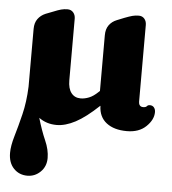

<svg xmlns="http://www.w3.org/2000/svg" viewBox="-51 -520 721 803"><g transform="rotate(5 309.0 -119.0)"><path d="M491.5 13Q437.5 13 405.8 -11.5Q374 -36 372.5 -82L372 -83Q317.5 -31.5 275.2 -9.2Q233 13 196.5 13Q154 13 122 -10.5Q137.5 42.5 154.5 81Q171.5 119.5 171.5 154Q171.5 189.5 148.2 212.2Q125 235 93 235Q58.5 235 35.8 211.2Q13 187.5 13 146Q13 116.5 25.2 75.2Q37.5 34 50.5 -19Q63.5 -72 66 -136.5V-379Q66 -404.5 78 -421Q90 -437.5 110 -446L141 -458Q160.5 -466 173.2 -469.5Q186 -473 200.5 -473Q215.5 -473 224.5 -462.5Q233.5 -452 233.5 -436.5V-178Q233.5 -143 247.8 -124.8Q262 -106.5 287 -106.5Q304 -106.5 322.2 -113.8Q340.5 -121 360 -140L365 -144.5V-378.5Q365 -404.5 377 -421Q389 -437.5 409 -445.5L440 -458Q459.5 -465.5 472.2 -469Q485 -472.5 499.5 -472.5Q514.5 -472.5 523.2 -462.2Q532 -452 532 -436V-113.5Q532 -105 536.5 -99Q541 -93 550.5 -93Q562 -93 566 -98.2Q570 -103.5 578.5 -103.5Q589.5 -103.5 595.8 -95.8Q602 -88 602 -76.5Q602 -44.5 572.2 -15.8Q542.5 13 491.5 13Z"/></g></svg>

Font: Fraunces 72pt S100
Style: Bold
Weight: 700
Version: Version 1.000; ttfautohint (v1.8.3)